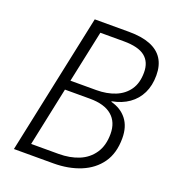

<svg xmlns="http://www.w3.org/2000/svg" viewBox="-131 -816 831 917"><g transform="rotate(20 285.0 -357.0)"><path d="M43 0 194 -714H368Q433 -714 476 -697Q519 -680 540.5 -646.5Q562 -613 562 -563Q562 -511 543 -472Q524 -433 488.5 -408Q453 -383 404 -374L403 -371Q454 -358 483 -321Q512 -284 512 -225Q512 -149 477 -99.5Q442 -50 381 -25Q320 0 243 0ZM251 -51Q309 -51 354 -69.5Q399 -88 425.5 -127Q452 -166 452 -225Q452 -285 414 -317.5Q376 -350 302 -350H175L112 -51ZM316 -399Q370 -399 412 -416Q454 -433 478 -467.5Q502 -502 502 -556Q502 -609 468 -636Q434 -663 360 -663H241L185 -399Z"/></g></svg>

Font: Noto Sans Display Light
Style: Italic
Weight: 300
Italic angle: -12°
Designer: Monotype Design Team
Foundry: Monotype Imaging Inc.
Version: Version 2.003